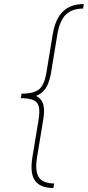

<svg xmlns="http://www.w3.org/2000/svg" viewBox="-20 -791 434 949"><path d="M83 -305.7 86.4 -328.1Q147.9 -328.1 173.8 -350.1Q199.7 -372.1 209.5 -432.6L240.2 -619.1Q246.6 -657.7 259 -686.3Q271.5 -714.8 290.5 -733.6Q309.6 -752.4 335.4 -761.7Q361.3 -771 394 -771L390.6 -748.5Q335 -748.5 304.7 -718Q274.4 -687.5 263.2 -619.1L232.4 -432.6Q226.6 -397.5 215.8 -373.3Q205.1 -349.1 187.5 -334.2Q169.9 -319.3 144.3 -312.5Q118.7 -305.7 83 -305.7ZM243.7 138.2Q210.9 138.2 188 128.9Q165 119.6 152.3 100.8Q139.6 82 136.7 53.5Q133.8 24.9 140.1 -13.7L170.9 -200.2Q180.7 -261.2 162.6 -283.4Q144.5 -305.7 83 -305.7L86.4 -328.1Q122.1 -328.1 145.5 -321.3Q168.9 -314.5 181.4 -299.3Q193.8 -284.2 196.8 -259.8Q199.7 -235.4 193.8 -200.2L163.1 -13.7Q151.9 54.2 171.9 85Q191.9 115.7 247.6 115.7ZM83 -305.7 86.4 -328.1H162.1L158.2 -305.7Z"/></svg>

Font: Inter 18pt Thin
Style: Italic
Weight: 250
Italic angle: -9.3988°
Version: Version 4.001;git-66647c0bb